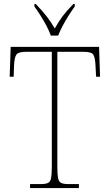

<svg xmlns="http://www.w3.org/2000/svg" viewBox="-20 -951 556 971"><path d="M132 0V-20H186Q211 -20 223 -26Q235 -32 238.5 -51Q242 -70 242 -108V-689H112Q73 -689 63 -675Q53 -661 51 -620L49 -563H29L34 -714H481L486 -563H466L463 -620Q461 -661 451.5 -675Q442 -689 403 -689H270V-108Q270 -70 273.5 -51Q277 -32 289 -26Q301 -20 326 -20H379V0ZM237 -771Q229 -794 215 -820.5Q201 -847 184.5 -873Q168 -899 154 -918V-931H161Q194 -896 215 -869.5Q236 -843 257 -807Q277 -843 297 -869.5Q317 -896 351 -931H358V-918Q344 -899 327.5 -873Q311 -847 297 -820.5Q283 -794 274 -771Z"/></svg>

Font: Noto Serif Bengali SemiCondensed Thin
Style: Regular
Weight: 100
Width: 4
Designer: Juan Bruce, Universal Thirst, Indian Type Foundry and the Monotype Design Team.
Foundry: Monotype Imaging Inc.
Version: Version 2.003; ttfautohint (v1.8.4.7-5d5b)